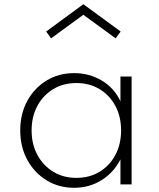

<svg xmlns="http://www.w3.org/2000/svg" viewBox="-20 -875 756 911"><path d="M331.5 16Q259 16 201.2 -19.2Q143.5 -54.5 109.8 -116Q76 -177.5 76 -256Q76 -335 109.5 -396.2Q143 -457.5 200.8 -492.8Q258.5 -528 331.5 -528Q404.5 -528 463.5 -492.5Q522.5 -457 551.5 -394.5V-512H604.5V0H551.5V-118.5Q519 -55.5 461.2 -19.8Q403.5 16 331.5 16ZM342.5 -31Q404.5 -31 452.2 -59.8Q500 -88.5 527.2 -139.5Q554.5 -190.5 554.5 -256Q554.5 -322 527.2 -372.8Q500 -423.5 452.2 -452.2Q404.5 -481 342.5 -481Q280.5 -481 232.8 -452.2Q185 -423.5 157.5 -372.8Q130 -322 130 -256Q130 -190.5 157.5 -139.8Q185 -89 232.8 -60Q280.5 -31 342.5 -31ZM222.5 -693 199 -725.5 375.5 -855 552.5 -725.5 528.5 -693 375.5 -805Z"/></svg>

Font: Spartan Thin Light
Style: Regular
Weight: 300
Version: Version 1.004